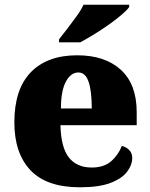

<svg xmlns="http://www.w3.org/2000/svg" viewBox="-20 -786 638 816"><path d="M320 10Q178 10 109.5 -62.5Q41 -135 41 -266Q41 -407 111 -479Q181 -551 308 -551Q426 -551 493.5 -489.5Q561 -428 561 -309V-254H237Q239 -160 272.5 -117Q306 -74 370 -74Q421 -74 451.5 -100Q482 -126 498 -166Q517 -161 529.5 -148Q542 -135 542 -115Q542 -85 520 -56Q498 -27 449.5 -8.5Q401 10 320 10ZM370 -325Q370 -399 356.5 -438.5Q343 -478 313 -478Q281 -478 260 -439Q239 -400 239 -325ZM231 -619Q246 -638 266 -664Q286 -690 305.5 -717Q325 -744 335 -766H529V-756Q520 -743 496.5 -723Q473 -703 442 -681Q411 -659 379 -639.5Q347 -620 321 -606H231Z"/></svg>

Font: Noto Serif Telugu Black
Style: Regular
Weight: 900
Designer: Jelle Bosma - Monotype Design Team
Foundry: Monotype Imaging Inc.
Version: Version 2.005; ttfautohint (v1.8.4.7-5d5b)